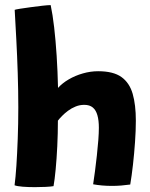

<svg xmlns="http://www.w3.org/2000/svg" viewBox="-20 -742 602 771"><path d="M195 5.5Q183.5 7.5 162.8 8.5Q142 9.5 120 9.5Q94 9.5 71.5 7.8Q49 6 38.5 2Q42.5 -28 45.8 -76.2Q49 -124.5 51.2 -184.5Q53.5 -244.5 53.5 -310.5Q53.5 -378 51.2 -448Q49 -518 45.5 -583.2Q42 -648.5 39 -702.5Q42.5 -704 61 -707Q79.5 -710 104 -713.2Q128.5 -716.5 150.5 -719Q172.5 -721.5 183.5 -721.5Q191.5 -684 197.5 -632Q203.5 -580 207.5 -518.2Q211.5 -456.5 213 -389Q230 -408 256 -423.2Q282 -438.5 312.8 -447.2Q343.5 -456 374 -456Q435 -456 467.5 -432.8Q500 -409.5 512.8 -365.2Q525.5 -321 525.5 -257.5Q525.5 -217.5 522.2 -171.5Q519 -125.5 514 -81Q509 -36.5 503 -1Q485.5 1.5 467 3Q448.5 4.5 430 4.5Q409.5 4.5 389.8 2.8Q370 1 354 -2Q357.5 -24.5 361.5 -55Q365.5 -85.5 369 -117.8Q372.5 -150 374.8 -179.2Q377 -208.5 377 -229Q377 -258.5 371.2 -279Q365.5 -299.5 352.8 -310.2Q340 -321 318.5 -321Q300 -321 283.5 -314.2Q267 -307.5 253.2 -297.2Q239.5 -287 229 -276.2Q218.5 -265.5 212.5 -257.5Q212.5 -206 210 -154.8Q207.5 -103.5 203.5 -61.5Q199.5 -19.5 195 5.5Z"/></svg>

Font: Grandstander Thin
Style: Bold
Weight: 700
Version: Version 1.200